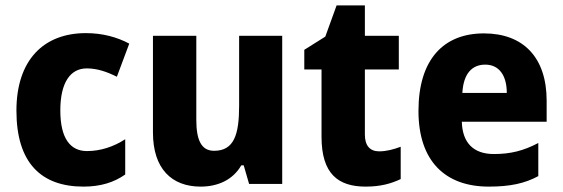

<svg xmlns="http://www.w3.org/2000/svg" viewBox="-20 -683 2089 713"><path d="M290 10C354 10 404 -6 445 -35V-166C402 -138 353 -122 303 -122C241 -122 204 -169 204 -273C204 -376 241 -429 302 -429C340 -429 376 -417 414 -398L460 -521C415 -545 361 -560 299 -560C141 -560 41 -459 41 -272C41 -77 134 10 290 10Z M1028 -550H868V-290C868 -183 849 -123 775 -123C728 -123 709 -162 709 -238V-550H548V-191C548 -56 618 10 725 10C789 10 845 -15 876 -69H885L905 0H1028Z M1388 -121C1354 -121 1335 -142 1335 -183V-425H1461V-550H1335V-663H1230L1188 -547L1110 -498V-425H1174V-175C1174 -37 1236 10 1338 10C1393 10 1432 -1 1468 -18V-138C1441 -128 1415 -121 1388 -121Z M1777 -559C1627 -559 1534 -462 1534 -271C1534 -84 1634 10 1795 10C1875 10 1929 -2 1979 -29V-152C1924 -123 1876 -111 1814 -111C1737 -111 1697 -154 1695 -231H2010V-309C2010 -470 1923 -559 1777 -559ZM1782 -443C1834 -443 1862 -402 1862 -338H1697C1701 -411 1734 -443 1782 -443Z"/></svg>

Font: Noto Sans Lao Looped SemiCondensed ExtraBold
Style: Regular
Weight: 800
Width: 4
Designer: Mark Frömberg, Ben Mitchell
Foundry: The Fontpad Ltd
Version: Version 1.002